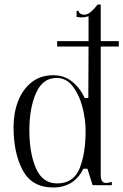

<svg xmlns="http://www.w3.org/2000/svg" viewBox="-20 -820 546 850"><path d="M426 -614V-39Q428 -10 449 -10Q461 -10 475 -15V0H390L367 -73H349Q308 10 215 10Q122 10 81 -65.5Q40 -141 40 -258Q40 -320 60 -372Q80 -424 119.5 -455.5Q159 -487 216 -487Q264 -487 299 -459Q334 -431 355 -386H371L372 -614H233V-638H372V-748Q357 -743 340 -743Q333 -743 319 -745V-772H328Q328 -765 335.5 -760Q343 -755 353 -755Q368 -755 383.5 -768.5Q399 -782 412 -800H426V-638H506V-614ZM359 -242Q359 -290 345.5 -344Q332 -398 303 -436.5Q274 -475 231 -475Q169 -475 139.5 -408Q110 -341 110 -243Q110 -143 139 -75.5Q168 -8 233 -8Q305 -8 332 -73.5Q359 -139 359 -242Z"/></svg>

Font: Viaoda Libre
Style: Regular
Weight: 400
Designer: Gydient
Version: Version 2.000